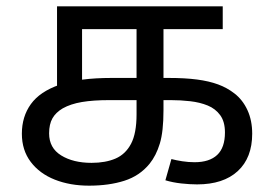

<svg xmlns="http://www.w3.org/2000/svg" viewBox="-20 -574 865 606"><path d="M261 12Q201 12 153 -7Q105 -26 77 -63Q49 -100 49 -152Q49 -206 77.5 -245.5Q106 -285 168 -306.5Q230 -328 332 -328H512Q564 -328 602 -323Q640 -318 668.5 -307.5Q697 -297 720 -279Q746 -259 761 -226.5Q776 -194 776 -152Q776 -76 730.5 -34Q685 8 602 8Q579 8 552 5Q525 2 502 -5L521 -72Q536 -68 555.5 -65Q575 -62 594 -62Q641 -62 665.5 -85Q690 -108 690 -156Q690 -190 675 -210.5Q660 -231 635.5 -241Q611 -251 580.5 -254.5Q550 -258 519 -258H325Q274 -258 238.5 -252Q203 -246 178 -232Q156 -219 145.5 -200.5Q135 -182 135 -153Q135 -107 173 -83.5Q211 -60 269 -60Q313 -60 344.5 -73.5Q376 -87 393.5 -120Q411 -153 411 -213V-482H239V-302L160 -286V-554H683V-482H496V-226Q496 -159 484.5 -121Q473 -83 452 -57Q421 -19 372.5 -3.5Q324 12 261 12Z"/></svg>

Font: ltamil85
Style: Book
Weight: 400
Designer: Jelle Bosma - Monotype Design Team
Foundry: Monotype Imaging Inc.
Version: Version 2.003